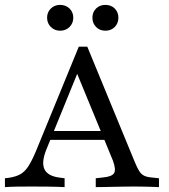

<svg xmlns="http://www.w3.org/2000/svg" viewBox="-21 -766 690 786"><path d="M168.5 -153.2Q147.6 -100.8 161.3 -72.6Q175 -44.4 225 -38.7L243.5 -36.3V0Q210.5 -1.6 175 -2Q139.5 -2.4 107.3 -2.4Q76.6 -2.4 49.2 -2Q21.8 -1.6 -0.8 0V-36.3L13.7 -37.9Q41.9 -41.9 60.9 -52Q79.8 -62.1 94.4 -84.3Q108.9 -106.5 125 -144.4L301.6 -575H336.3L530.6 -103.2Q540.3 -79.8 548.4 -66.5Q556.5 -53.2 568.1 -47.2Q579.8 -41.1 599.2 -39.5L629.8 -36.3V0Q616.1 -0.8 599.2 -1.2Q582.3 -1.6 564.5 -2Q546.8 -2.4 530.6 -2.4H528.2Q507.3 -2.4 485.5 -2Q463.7 -1.6 442.7 -1.2Q421.8 -0.8 403.2 -0.4Q384.7 0 371 0V-36.3L400 -39.5Q437.1 -42.7 446 -57.3Q454.8 -71.8 441.1 -108.9L288.7 -479L306.5 -491.9ZM162.9 -193.5 178.2 -229.8H435.5L449.2 -193.5ZM225 -640.3Q202.4 -640.3 187.1 -655.6Q171.8 -671 171.8 -693.5Q171.8 -716.1 187.1 -731Q202.4 -746 225 -746Q248.4 -746 263.7 -731Q279 -716.1 279 -693.5Q279 -671 263.7 -655.6Q248.4 -640.3 225 -640.3ZM410.5 -640.3Q387.1 -640.3 372.2 -655.6Q357.3 -671 357.3 -693.5Q357.3 -716.1 372.2 -731Q387.1 -746 410.5 -746Q433.9 -746 448.8 -731Q463.7 -716.1 463.7 -693.5Q463.7 -671 448.8 -655.6Q433.9 -640.3 410.5 -640.3Z"/></svg>

Font: Playfair 9pt
Style: Regular
Weight: 400
Designer: Claus Eggers Sørensen
Foundry: Claus Eggers Sørensen
Version: Version 2.203